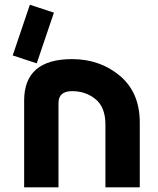

<svg xmlns="http://www.w3.org/2000/svg" viewBox="-20 -799 675 819"><path d="M107.4 -778.8 210 -745.1 136.7 -528.8 34.2 -562.5ZM83 0V-370.1Q83 -546.9 288.1 -546.9Q407.2 -546.4 491.5 -475.6Q575.7 -404.8 576.2 -277.8V0H429.7V-269.5Q429.2 -341.8 387.5 -376Q345.7 -410.2 287.6 -410.2Q229.5 -410.2 229.5 -359.4V0Z"/></svg>

Font: New Shape
Style: Bold
Weight: 700
Designer: Wojciech Kalinowski "wmk69" (wmk69@o2.pl)
Foundry: Wojciech Kalinowski "wmk69" (wmk69@o2.pl)
Version: Version 2.1.1; 2021-05-14